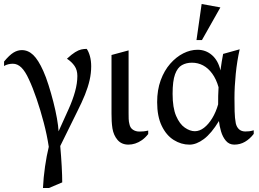

<svg xmlns="http://www.w3.org/2000/svg" viewBox="-28 -710 1290 958"><path d="M186.4 228Q188.8 175.5 196.7 120.9Q204.6 66.3 215.4 22.6Q206.6 -36.2 190.2 -98.3Q173.9 -160.4 154.7 -216.6Q135.5 -272.9 116.3 -313.7Q98.2 -354 78.7 -373Q59.3 -392 36.1 -392Q24.8 -392 13 -389.2Q1.1 -386.5 -7.7 -380.5V-403Q18.9 -435.1 39.3 -447.6Q59.7 -460 80.7 -460Q112.4 -460 137.8 -435.7Q163.2 -411.4 188 -355.9Q201.3 -326.5 214.1 -285.8Q227 -245.2 238.1 -201.9Q249.2 -158.7 256.1 -119.7Q263 -80.7 264.3 -54.8L315.4 -168Q335.1 -211.8 346.5 -253.1Q358 -294.5 358 -331Q358 -360.7 343.8 -381.1Q329.7 -401.6 306 -417Q330.1 -439.3 347 -449.7Q364 -460.1 377.2 -463.1Q390.5 -466.1 404.7 -466.1Q414.4 -452.6 420.7 -429.8Q427 -407 427 -379Q427 -344.4 419 -309.6Q411 -274.8 395.8 -237Q380.5 -199.3 357.9 -154.5L272.6 18.5Q277.3 71.4 279.9 119.4Q282.5 167.3 282.5 200L216.4 228Z M612.9 11.6Q578.7 11.6 558.7 -11.6Q538.7 -34.8 533 -69.4Q530.3 -86.9 529.3 -105.4Q528.4 -124 528.4 -143V-435.6L613.6 -458.6V-145.4Q613.6 -131.3 614 -117Q614.4 -102.8 618 -90Q621.6 -71.9 635.3 -62.8Q648.9 -53.6 667.7 -53.6Q677.5 -53.6 687.9 -54.5Q698.3 -55.5 711.5 -58.5V-41.3Q697 -22.8 680.4 -11Q663.7 0.7 646.7 6.1Q629.8 11.6 612.9 11.6Z M917.6 11.7Q876 11.7 838.8 -11.6Q801.6 -34.9 778.9 -82.2Q756.1 -129.4 756.1 -200.4Q756.1 -261.1 773.8 -309.6Q791.6 -358.1 821.4 -392.1Q851.3 -426.1 886.7 -443.9Q922.2 -461.7 957.6 -461.7Q999.1 -461.7 1029.9 -434.8Q1060.7 -407.9 1072 -358.7Q1074.8 -380.3 1078.4 -402.3Q1081.9 -424.2 1085.3 -441L1167.9 -464Q1154.7 -405.4 1148.3 -341.4Q1141.9 -277.4 1141.9 -220.3Q1141.9 -188.6 1142.7 -154.4Q1143.5 -120.2 1148.5 -94.6Q1153 -75.4 1165 -64.7Q1177.1 -54 1196 -54Q1206.1 -54 1215.2 -55Q1224.3 -55.9 1238 -59.9V-41.9Q1218.6 -16.6 1194.3 -2.5Q1170 11.6 1141 11.6Q1115.3 11.6 1099 -7.7Q1082.8 -26.9 1074.8 -54.7Q1066.8 -82.4 1064.4 -106.1Q1026.5 -43.9 989.1 -16.1Q951.7 11.7 917.6 11.7ZM944 -55.3Q967.9 -55.3 990.2 -72.6Q1012.4 -89.9 1030.9 -120.1Q1049.4 -150.4 1060.4 -189.2Q1060.3 -212.9 1060.7 -232.1Q1061.1 -251.4 1062.5 -274.9Q1051 -315.2 1030.9 -342.7Q1010.9 -370.1 985.2 -383.7Q959.6 -397.2 929.7 -397.2Q901.2 -397.2 879.5 -384.9Q857.7 -372.7 845.4 -339.3Q833.2 -305.9 833.2 -242.1Q833.2 -172.5 850.7 -131.7Q868.3 -90.8 894.2 -73.1Q920.1 -55.3 944 -55.3ZM952.4 -510.1 978.1 -690 1071.6 -673 979.6 -510.1Z"/></svg>

Font: Ancizar Serif Light
Style: Regular
Weight: 300
Designer: Cesar Puertas, Viviana Monsalve, Julian Moncada, Julian Prieto, Jose Castro, Felipe Aragon, Mariel Hernandez, Sara Alarc
Version: Version 8.100